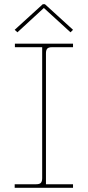

<svg xmlns="http://www.w3.org/2000/svg" viewBox="-20 -895 418 915"><path d="M50 0V-17H153Q169 -17 175 -24Q181 -31 181 -46V-670H51V-687H328V-670H227Q211 -670 205 -663Q199 -656 199 -641V-17H328V0ZM63 -741 50 -753 184 -875H194L328 -753L316 -741L189 -857Z"/></svg>

Font: Grandiflora One
Style: Regular
Weight: 400
Designer: Haesung Cho
Foundry: JAMO
Version: Version 1.000; ttfautohint (v1.8.4.7-5d5b);gftools[0.9.28]